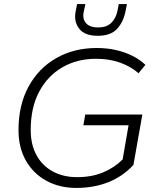

<svg xmlns="http://www.w3.org/2000/svg" viewBox="-20 -914 770 944"><path d="M355 10Q273 10 208.5 -25Q144 -60 107.5 -124Q71 -188 71 -274Q71 -398 120.5 -488.5Q170 -579 257 -628.5Q344 -678 456 -678Q506 -678 550 -668Q594 -658 631 -639.5Q668 -621 695 -595L661 -554Q625 -586 572 -605.5Q519 -625 452 -625Q359 -625 286.5 -583Q214 -541 172.5 -463Q131 -385 131 -275Q131 -203 159.5 -151Q188 -99 239.5 -71Q291 -43 359 -43Q431 -43 487 -66.5Q543 -90 583 -130L612 -298H390L399 -351H680L636 -103Q583 -46 512 -18Q441 10 355 10ZM460 -738Q396 -738 369 -773.5Q342 -809 352 -858L359 -894H400L392 -858Q384 -821 403 -800Q422 -779 462 -779Q504 -779 526.5 -801Q549 -823 557 -858L564 -894H604L597 -858Q587 -807 556 -772.5Q525 -738 460 -738Z"/></svg>

Font: Gantari Light
Style: Italic
Weight: 300
Italic angle: -10°
Version: Version 1.000